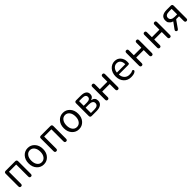

<svg xmlns="http://www.w3.org/2000/svg" viewBox="653 -2633 4721 4721"><g transform="rotate(-45 3013.5 -272.0)"><path d="M138 0Q92 0 92 -52V-491Q92 -543 144 -543H474Q526 -543 526 -491V-52Q526 0 481 0Q435 0 435 -52V-464Q435 -469 430 -469H188Q183 -469 183 -464V-52Q183 0 138 0Z M745 -62Q669 -141 669 -271.5Q669 -402 745 -482Q816 -557 921 -557Q1026 -557 1097 -482Q1173 -402 1173 -271.5Q1173 -141 1097 -62Q1026 13 921 13Q816 13 745 -62ZM807 -120Q850 -63 921 -63Q992 -63 1035.5 -120Q1079 -177 1079 -271Q1079 -365 1035.5 -423Q992 -481 921.5 -481Q851 -481 807.5 -423Q764 -365 764 -271Q764 -177 807 -120Z M1362 0Q1316 0 1316 -52V-491Q1316 -543 1368 -543H1698Q1750 -543 1750 -491V-52Q1750 0 1705 0Q1659 0 1659 -52V-464Q1659 -469 1654 -469H1412Q1407 -469 1407 -464V-52Q1407 0 1362 0Z M1969 -62Q1893 -141 1893 -271.5Q1893 -402 1969 -482Q2040 -557 2145 -557Q2250 -557 2321 -482Q2397 -402 2397 -271.5Q2397 -141 2321 -62Q2250 13 2145 13Q2040 13 1969 -62ZM2031 -120Q2074 -63 2145 -63Q2216 -63 2259.5 -120Q2303 -177 2303 -271Q2303 -365 2259.5 -423Q2216 -481 2145.5 -481Q2075 -481 2031.5 -423Q1988 -365 1988 -271Q1988 -177 2031 -120Z M2592 0Q2540 0 2540 -52V-491Q2540 -543 2592 -543H2749Q2949 -543 2949 -405Q2949 -316 2866 -292Q2858 -290 2858 -287.5Q2858 -285 2866 -283Q2972 -259 2972 -156Q2972 -77 2912 -37Q2856 0 2757 0ZM2630 -70Q2630 -65 2635 -65H2747Q2882 -65 2882 -161Q2882 -203 2846 -226.5Q2810 -250 2741 -250H2635Q2630 -250 2630 -245ZM2630 -321Q2630 -316 2635 -316H2733Q2859 -316 2859 -397Q2859 -478 2740 -478H2635Q2630 -478 2630 -473Z M3153 0Q3107 0 3107 -52V-491Q3107 -543 3153 -543Q3198 -543 3198 -491V-328Q3198 -323 3203 -323H3455Q3460 -323 3460 -328V-491Q3460 -543 3506 -543Q3551 -543 3551 -491V-52Q3551 0 3506 0Q3460 0 3460 -52V-237Q3460 -242 3455 -242H3203Q3198 -242 3198 -237V-52Q3198 0 3153 0Z M3954 13Q3842 13 3770 -62Q3694 -141 3694 -269.5Q3694 -398 3769 -480Q3840 -557 3940.5 -557Q4041 -557 4098 -488.5Q4155 -420 4155 -329Q4155 -302 4153 -276Q4151 -250 4100 -250H3790Q3785 -250 3785 -245Q3789 -163 3838.5 -111.5Q3888 -60 3965 -60Q4037 -60 4055 -72Q4098 -101 4117 -73Q4136 -44 4092 -16Q4047 13 3954 13ZM3785 -321Q3784 -316 3789 -316H4070Q4075 -316 4075 -321Q4075 -397 4039.5 -440.5Q4004 -484 3940 -484Q3880 -484 3837 -440Q3792 -393 3785 -321Z M4335 0Q4289 0 4289 -52V-491Q4289 -543 4335 -543Q4380 -543 4380 -491V-328Q4380 -323 4385 -323H4637Q4642 -323 4642 -328V-491Q4642 -543 4688 -543Q4733 -543 4733 -491V-52Q4733 0 4688 0Q4642 0 4642 -52V-237Q4642 -242 4637 -242H4385Q4380 -242 4380 -237V-52Q4380 0 4335 0Z M4963 0Q4917 0 4917 -52V-491Q4917 -543 4963 -543Q5008 -543 5008 -491V-328Q5008 -323 5013 -323H5265Q5270 -323 5270 -328V-491Q5270 -543 5316 -543Q5361 -543 5361 -491V-52Q5361 0 5316 0Q5270 0 5270 -52V-237Q5270 -242 5265 -242H5013Q5008 -242 5008 -237V-52Q5008 0 4963 0Z M5541 0Q5507 -25 5538 -67L5652 -223Q5655 -227 5650 -228Q5599 -244 5584 -262Q5567 -281 5550 -300Q5531 -321 5531 -382Q5531 -543 5744 -543H5883Q5935 -543 5935 -491V-52Q5935 0 5890 0Q5844 0 5844 -52V-210Q5844 -215 5839 -215H5756Q5743 -215 5735 -204L5605 -18Q5575 24 5541 0ZM5759 -281H5839Q5844 -281 5844 -286V-467Q5844 -472 5839 -472H5759Q5622 -472 5622 -380Q5622 -333 5658 -307Q5694 -281 5759 -281Z"/></g></svg>

Font: Resource Han Rounded JP
Style: Regular
Weight: 400
Designer: Cyano Hao (round all glyphs); Ryoko NISHIZUKA 西塚涼子 (kana, bopomofo & ideographs); Paul D. Hunt (Latin, Greek & Cyrillic)
Foundry: Cyano Hao
Version: 0.990